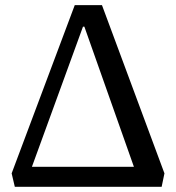

<svg xmlns="http://www.w3.org/2000/svg" viewBox="-20 -720 679 740"><path d="M37.1 0 24.9 -51.8 268.1 -700.2H373L613.8 -51.8L603 0ZM103 -77.1H496.1L305.2 -617.2H299.8Z"/></svg>

Font: Literata
Style: Regular
Weight: 400
Designer: Latin by Veronika Burian and Jose Scaglione. Greek by Irene Vlachou. Cyrillic by Vera Evstafieva.
Foundry: TypeTogether
Version: Version 3.002